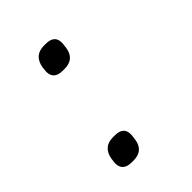

<svg xmlns="http://www.w3.org/2000/svg" viewBox="-144 -536 612 612"><g transform="rotate(-45 162.0 -230.5)"><path d="M104 -397 105 -407 106 -416Q114 -461 158 -461H166Q205 -461 205 -428Q205 -420 204 -416L203 -407Q197 -362 152 -362H144Q104 -362 104 -397ZM53 -35 54 -45 55 -54Q63 -99 107 -99H115Q154 -99 154 -66Q154 -58 153 -54L152 -45Q146 0 101 0H93Q53 0 53 -35Z"/></g></svg>

Font: Krub
Style: Italic
Weight: 400
Italic angle: -8°
Designer: Ekaluck Peanpanawate
Foundry: Cadson Demak Co.,Ltd.
Version: Version 1.000; ttfautohint (v1.6)